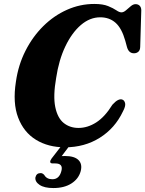

<svg xmlns="http://www.w3.org/2000/svg" viewBox="-20 -733 734 971"><path d="M599.5 -229Q609.5 -225 612.8 -210.5Q616 -196 601.5 -169Q561.5 -84.5 484.5 -36.2Q407.5 12 308.5 12Q224 12 162 -26Q100 -64 71.8 -138.2Q43.5 -212.5 60.5 -320Q72.5 -404.5 108.8 -476Q145 -547.5 198.8 -600.8Q252.5 -654 318.8 -683.5Q385 -713 457 -713Q500.5 -713 526.8 -702.2Q553 -691.5 568.2 -681Q583.5 -670.5 594 -670.5Q605 -670.5 617 -680.8Q629 -691 641.2 -701.5Q653.5 -712 665.5 -712Q678.5 -712 686.5 -703.8Q694.5 -695.5 694.5 -680.5L689 -495.5Q688.5 -479 679.5 -471.2Q670.5 -463.5 657.5 -463.5Q631.5 -463.5 622.5 -494L613.5 -527Q595.5 -590.5 564.2 -618Q533 -645.5 487 -645.5Q434.5 -645.5 389 -606.5Q343.5 -567.5 310.5 -498.5Q277.5 -429.5 264 -339Q248 -247.5 259.5 -191.8Q271 -136 302.2 -111Q333.5 -86 377 -86Q423 -86 466.8 -114Q510.5 -142 548.5 -203.5Q579 -237.5 599.5 -229ZM299.5 -7H340L292 56.5Q299.5 56 308.5 56Q356.5 56 377 76.5Q397.5 97 388 133Q377.5 171.5 341.2 194.8Q305 218 250 218Q204 218 180.2 202Q156.5 186 159 164.5Q164 143 183.5 142.5Q190.5 142 195.2 144.8Q200 147.5 204 152Q216 173.5 245 173.5Q280 173.5 290.5 131.5Q300.5 93.5 259.5 93.5H246.5Q235 93.5 234 86.5Q233 79.5 241 68.5Z"/></svg>

Font: Fraunces 72pt Soft
Style: Bold Italic
Weight: 700
Italic angle: -16°
Version: Version 1.000;[b76b70a41]